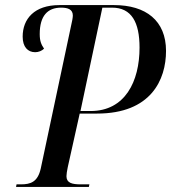

<svg xmlns="http://www.w3.org/2000/svg" viewBox="-20 -734 672 754"><path d="M43 0H329L331 -10H297C262 -10 241 -16 241 -42C241 -49 243 -63 246 -77L293 -288H361C573 -288 632 -421 632 -534C632 -653 553 -714 428 -714H213C115 -714 69 -660 69 -590C69 -550 89 -529 118 -529C131 -529 144 -534 153 -543C142 -559 136 -573 136 -600C136 -672 167 -704 220 -704C247 -704 266 -697 266 -673C266 -665 263 -649 260 -637L140 -72C128 -19 100 -10 62 -10H45ZM336 -298H296L382 -704H420C497 -704 528 -646 528 -547C528 -414 471 -298 336 -298Z"/></svg>

Font: Noto Serif Display Condensed Medium
Style: Italic
Weight: 500
Width: 3
Italic angle: -12°
Designer: Monotype Design Team
Foundry: Monotype Imaging Inc.
Version: Version 2.009